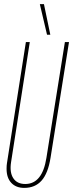

<svg xmlns="http://www.w3.org/2000/svg" viewBox="-20 -905 356 935"><path d="M98 10Q58 10 35 -14.5Q12 -39 12 -83Q12 -94 12.5 -98.5Q13 -103 14 -111L106 -700H125L34 -116Q26 -66 44.5 -37.5Q63 -9 103 -9Q186 -9 206 -136L296 -700H316L226 -136Q214 -61 182.5 -25.5Q151 10 98 10ZM209 -736 174 -885H194L225 -736Z"/></svg>

Font: Georama
Style: Italic
Weight: 400
Width: 2
Italic angle: -9°
Designer: Jean-Baptiste Levee
Foundry: Production Type
Version: Version 1.000